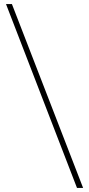

<svg xmlns="http://www.w3.org/2000/svg" viewBox="-20 -822 442 952"><path d="M361.8 109.9 9.8 -801.8H39.1L392.1 109.9Z"/></svg>

Font: Display Regular
Style: Bold
Weight: 700
Designer: Latin by Veronika Burian and Jose Scaglione. Greek by Irene Vlachou. Cyrillic by Vera Evstafieva.
Foundry: TypeTogether
Version: Version 3.002